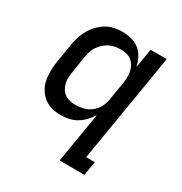

<svg xmlns="http://www.w3.org/2000/svg" viewBox="-173 -656 946 998"><g transform="rotate(30 300.0 -156.5)"><path d="M251 -76Q275 -76 300 -82.5Q325 -89 345.5 -105Q366 -121 378 -144.5Q390 -168 393 -192L410 -292Q413 -310 414 -328.5Q415 -347 412 -364.5Q409 -382 401 -397.5Q393 -413 380 -424Q367 -435 349.5 -439.5Q332 -444 314 -444Q297 -444 280 -441Q263 -438 247 -430Q231 -422 217.5 -410Q204 -398 193.5 -382.5Q183 -367 178 -350.5Q173 -334 170 -317L154 -217Q151 -200 150 -182.5Q149 -165 153 -148.5Q157 -132 165.5 -117.5Q174 -103 187.5 -93.5Q201 -84 217.5 -80Q234 -76 251 -76ZM326 215 376 -86Q363 -65 345 -46Q327 -27 305.5 -14.5Q284 -2 259.5 3Q235 8 212 8Q183 8 156 0.5Q129 -7 108.5 -24Q88 -41 74.5 -65Q61 -89 56.5 -116.5Q52 -144 53 -173Q54 -202 59 -231L76 -331Q79 -355 86.5 -379.5Q94 -404 106.5 -427Q119 -450 137 -469.5Q155 -489 177.5 -503Q200 -517 225 -522.5Q250 -528 275 -528Q303 -528 330 -521Q357 -514 377.5 -497.5Q398 -481 410.5 -457Q423 -433 429 -406L448 -520H545L437 131H489L475 215Z"/></g></svg>

Font: Iosevka Md Ex Obl
Style: Regular
Weight: 500
Width: 7
Italic angle: -9°
Monospace: yes
Designer: Belleve Invis
Foundry: Belleve Invis
Version: Version 32.5.0; ttfautohint (v1.8.4)